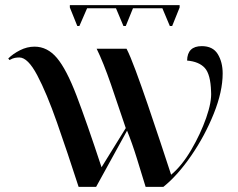

<svg xmlns="http://www.w3.org/2000/svg" viewBox="-20 -725 925 745"><path d="M285 0H353L473 -218Q492 -172 511.5 -109Q531 -46 545 0H614Q669 -44 722 -121Q775 -198 809.5 -284Q844 -370 844 -440Q844 -484 825 -515Q806 -546 763 -546Q707 -546 706 -490Q752 -486 774.5 -461.5Q797 -437 799 -370Q802 -330 780 -267.5Q758 -205 722 -143.5Q686 -82 644 -47Q626 -102 602 -174.5Q578 -247 553 -320Q528 -393 506.5 -451Q485 -509 471 -536H355Q381 -483 410.5 -397.5Q440 -312 468 -228L374 -76Q316 -252 277 -354Q238 -456 201 -500Q164 -544 114 -544Q85 -544 57.5 -530Q30 -516 12 -498L17 -492Q29 -499 38 -500.5Q47 -502 55 -502Q88 -502 124.5 -433Q161 -364 201 -250Q241 -136 285 0ZM280 -624 251 -696V-705H677V-696L648 -624H639L610 -693H496L468 -624H459L430 -693H318L288 -624Z"/></svg>

Font: Noto Serif Display Semi
Style: Regular
Weight: 600
Designer: Monotype Design Team
Foundry: Monotype Imaging Inc.
Version: Version 1.900